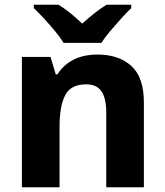

<svg xmlns="http://www.w3.org/2000/svg" viewBox="-20 -786 693 806"><path d="M390 -557Q478 -557 531 -509.5Q584 -462 584 -356V0H426V-315Q426 -373 406 -402.5Q386 -432 342 -432Q277 -432 253.5 -386Q230 -340 230 -254V0H72V-547H192L214 -474H221Q275 -557 390 -557ZM247 -606Q233 -629 210.5 -656Q188 -683 164.5 -708.5Q141 -734 122 -752V-766H226Q253 -749 276.5 -730Q300 -711 325 -687Q352 -711 376.5 -730.5Q401 -750 427 -766H531V-752Q513 -735 489.5 -709Q466 -683 443 -656Q420 -629 406 -606Z"/></svg>

Font: Noto Sans Oriya
Style: Bold
Weight: 700
Designer: Amélie Bonet and Sol Matas
Foundry: Google LLC
Version: Version 2.006; ttfautohint (v1.8.4.7-5d5b)